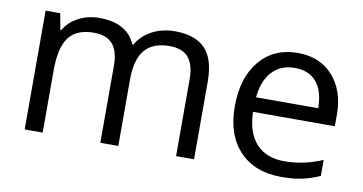

<svg xmlns="http://www.w3.org/2000/svg" viewBox="-60 -693 1611 852"><g transform="rotate(10 745.5 -267.5)"><path d="M768.1 0V-348.1Q768.1 -412.1 740.7 -444.1Q713.4 -476.1 655.8 -476.1Q580.1 -476.1 543.9 -432.6Q507.8 -389.2 507.8 -298.8V0H426.8V-348.1Q426.8 -412.1 399.4 -444.1Q372.1 -476.1 314 -476.1Q237.8 -476.1 202.4 -430.4Q167 -384.8 167 -280.8V0H85.9V-535.2H151.9L165 -461.9H168.9Q191.9 -501 233.6 -522.9Q275.4 -544.9 327.1 -544.9Q452.6 -544.9 491.2 -454.1H495.1Q519 -496.1 564.5 -520.5Q609.9 -544.9 668 -544.9Q758.8 -544.9 804 -498.3Q849.1 -451.7 849.1 -349.1V0Z M1242.2 9.8Q1123.5 9.8 1054.9 -62.5Q986.3 -134.8 986.3 -263.2Q986.3 -392.6 1050 -468.8Q1113.8 -544.9 1221.2 -544.9Q1321.8 -544.9 1380.4 -478.8Q1439 -412.6 1439 -304.2V-252.9H1070.3Q1072.8 -158.7 1117.9 -109.9Q1163.1 -61 1245.1 -61Q1331.5 -61 1416 -97.2V-24.9Q1373 -6.3 1334.7 1.7Q1296.4 9.8 1242.2 9.8ZM1220.2 -477.1Q1155.8 -477.1 1117.4 -435.1Q1079.1 -393.1 1072.3 -318.8H1352.1Q1352.1 -395.5 1317.9 -436.3Q1283.7 -477.1 1220.2 -477.1Z"/></g></svg>

Font: f02537652
Style: Regular
Weight: 400
Foundry: Ascender Corporation
Version: Version 1.10